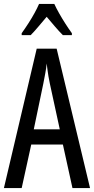

<svg xmlns="http://www.w3.org/2000/svg" viewBox="-20 -963 481 983"><path d="M351 0 302 -223H140L91 0H0L168 -714H270L441 0ZM235 -536Q231 -555 228 -572.5Q225 -590 223 -606.5Q221 -623 219 -638Q217 -615 212 -588.5Q207 -562 202 -536L153 -301H286ZM258 -943Q268 -921 283 -894.5Q298 -868 315 -841.5Q332 -815 348 -793V-783H302Q282 -803 261.5 -827Q241 -851 219 -877Q197 -851 175.5 -825.5Q154 -800 137 -783H91V-793Q109 -818 126 -844.5Q143 -871 157 -896.5Q171 -922 180 -943Z"/></svg>

Font: Noto Sans Display ExtraCondensed
Style: Regular
Weight: 400
Width: 2
Version: Version 2.003